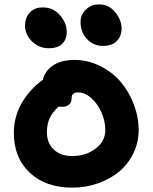

<svg xmlns="http://www.w3.org/2000/svg" viewBox="-20 -901 695 875"><path d="M448.2 -691.9Q405.8 -691.9 376.5 -722.9Q347.2 -753.9 347.2 -800.8Q347.2 -835 371.8 -857.9Q396.5 -880.9 431.2 -880.9Q476.1 -880.9 505.1 -845.5Q534.2 -810.1 534.2 -770Q534.2 -737.3 512.9 -714.6Q491.7 -691.9 448.2 -691.9ZM202.1 -681.2Q158.2 -681.2 126.2 -711.9Q94.2 -742.7 94.2 -783.2Q94.2 -821.3 116 -844.2Q137.7 -867.2 174.8 -867.2Q223.1 -867.2 253.7 -831.5Q284.2 -795.9 284.2 -754.9Q284.2 -722.7 264.2 -701.9Q244.1 -681.2 202.1 -681.2ZM309.1 -45.9Q188 -45.9 115.5 -114Q43 -182.1 43 -295.9Q43 -337.9 55.4 -377.2Q67.9 -416.5 88.4 -446.8Q108.9 -477.1 130.6 -499.3Q152.3 -521.5 175.8 -537.1Q182.6 -575.7 220.5 -601.8Q258.3 -627.9 317.9 -627.9Q379.9 -627.9 435.5 -600.6Q491.2 -573.2 529.3 -528.6Q567.4 -483.9 589.6 -426Q611.8 -368.2 611.8 -308.1Q611.8 -252 588.1 -202.9Q564.5 -153.8 523.7 -119.6Q482.9 -85.4 427.2 -65.7Q371.6 -45.9 309.1 -45.9ZM193.8 -298.8Q193.8 -248.5 225.3 -219.2Q256.8 -189.9 309.1 -189.9Q372.1 -189.9 416 -223.9Q460 -257.8 460 -308.1Q460 -347.7 443.1 -387.2Q426.3 -426.8 396.7 -453.4Q367.2 -480 334 -480Q306.2 -480 306.2 -452.1Q306.2 -434.1 294.2 -424.1Q282.2 -414.1 264.2 -414.1Q252.9 -414.1 247.1 -415Q218.8 -389.6 206.3 -362.3Q193.8 -335 193.8 -298.8Z"/></svg>

Font: Shantell Sans Irregular
Style: Bold
Weight: 700
Designer: Stephen Nixon, Anya Danilova, Shantell Martin
Foundry: Arrow Type
Version: Version 1.006;[9816181b4]